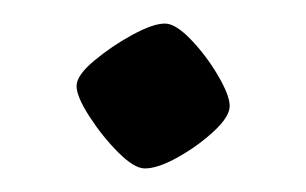

<svg xmlns="http://www.w3.org/2000/svg" viewBox="-20 -137 260 163"><path d="M103 6Q94 6 80.5 -7.5Q67 -21 56 -38Q45 -55 45 -64Q45 -73 60 -85.5Q75 -98 92.5 -107.5Q110 -117 120 -117Q129 -117 142 -103.5Q155 -90 165 -73Q175 -56 175 -47Q175 -38 161.5 -25.5Q148 -13 131 -3.5Q114 6 103 6Z"/></svg>

Font: Texturina ExtraLight
Style: Regular
Weight: 200
Designer: Guillermo Torres Carreño
Foundry: Omnibus-Type
Version: Version 1.002; ttfautohint (v1.8.3)